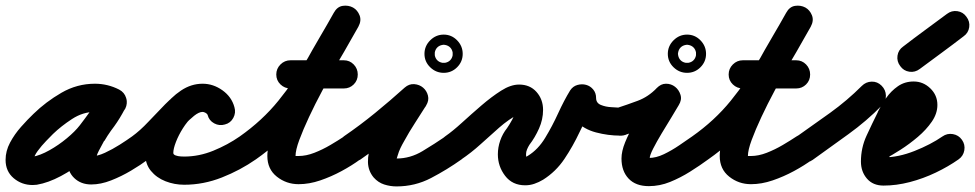

<svg xmlns="http://www.w3.org/2000/svg" viewBox="-57 -607 3494 688"><path d="M392 -218Q382 -199 362 -193Q342 -187 324 -196Q313 -202 304.5 -204Q296 -206 283 -206Q240 -206 201 -180.5Q162 -155 133 -127Q125 -119 108.5 -102Q92 -85 78 -66Q64 -47 64 -34Q64 -35 64 -36Q63 -37 63 -39Q61 -43 58 -44Q55 -45 60 -45Q60 -45 59 -45Q87 -50 120 -68.5Q153 -87 182.5 -111.5Q212 -136 229 -158Q249 -184 267.5 -210Q286 -236 302 -264Q314 -286 333.5 -289.5Q353 -293 369 -285Q386 -276 394 -258Q402 -240 391 -218Q384 -204 376 -191Q376 -191 377 -192Q377 -193 377 -193Q374 -188 371 -183.5Q368 -179 365 -174Q365 -174 365 -174Q365 -174 365 -174Q353 -156 340.5 -138.5Q328 -121 317 -102Q317 -102 317 -102Q316 -102 316 -102Q308 -88 297 -66.5Q286 -45 286 -29Q286 -30 284 -34Q281 -41 274 -45Q273 -45 270 -46Q267 -47 270 -47Q292 -47 319 -59.5Q346 -72 372 -88.5Q398 -105 416 -118Q433 -130 453.5 -126.5Q474 -123 486 -106Q498 -89 494.5 -68.5Q491 -48 474 -36Q447 -16 412.5 4.5Q378 25 341 39.5Q304 54 270 54Q233 54 209 31Q185 8 185 -29Q185 -61 199.5 -95Q214 -129 232 -156Q232 -156 231 -156Q231 -156 231 -156Q243 -175 256 -193Q269 -211 281 -230Q281 -230 281 -230Q281 -230 281 -230Q283 -234 285.5 -237.5Q288 -241 291 -245Q291 -245 291 -246Q292 -247 292 -247Q297 -254 301 -262Q311 -284 331 -287.5Q351 -291 368 -283Q385 -274 393.5 -255.5Q402 -237 390 -216Q373 -183 352 -154Q331 -125 309 -96Q284 -64 245 -32Q206 0 161 24Q116 48 75 55Q68 56 60 56Q21 56 -8 31.5Q-37 7 -37 -34Q-37 -66 -21 -96Q-5 -126 18.5 -152.5Q42 -179 63 -199Q107 -242 163 -274.5Q219 -307 283 -307Q329 -307 370 -286Q389 -276 395 -256Q401 -236 392 -218Z M404 -48Q392 -65 395.5 -85.5Q399 -106 416 -118Q445 -139 474.5 -170.5Q504 -202 534.5 -233Q565 -264 598 -285.5Q631 -307 669 -307Q707 -307 740 -283.5Q773 -260 783 -223Q789 -203 779 -184.5Q769 -166 749 -161Q729 -155 710.5 -165Q692 -175 687 -195Q685 -200 679 -203Q673 -206 669 -206Q656 -206 638.5 -192Q621 -178 603 -158.5Q585 -139 569 -120.5Q553 -102 544 -93Q527 -78 509.5 -63.5Q492 -49 474 -36Q457 -24 436.5 -27.5Q416 -31 404 -48ZM783 -223Q789 -203 779 -184.5Q769 -166 749 -161Q729 -155 710.5 -165Q692 -175 687 -195Q685 -200 679 -203Q673 -206 669 -206Q651 -206 632.5 -189Q614 -172 598.5 -147.5Q583 -123 573.5 -98.5Q564 -74 564 -59Q564 -53 572.5 -50Q581 -47 590 -46.5Q599 -46 603 -46Q656 -46 707.5 -67Q759 -88 802 -118Q819 -130 839.5 -126.5Q860 -123 872 -106Q884 -89 880.5 -68.5Q877 -48 860 -36Q804 3 738 29Q672 55 603 55Q568 55 536 42.5Q504 30 483.5 5Q463 -20 463 -59Q463 -95 480 -138Q497 -181 526 -219.5Q555 -258 591.5 -282.5Q628 -307 669 -307Q707 -307 740 -283.5Q773 -260 783 -223Q783 -223 783 -223Q783 -223 783 -223Z M790 -48Q778 -65 781.5 -85.5Q785 -106 802 -118Q883 -175 940.5 -246Q998 -317 1045 -397Q1092 -477 1139 -561Q1151 -583 1171 -586Q1191 -589 1208 -580Q1224 -571 1231.5 -552Q1239 -533 1227 -511Q1216 -492 1195.5 -456.5Q1175 -421 1149.5 -376Q1124 -331 1098 -282.5Q1072 -234 1050.5 -188Q1029 -142 1015.5 -105.5Q1002 -69 1002 -48Q1002 -48 1003.5 -48Q1005 -48 1013 -48Q1040 -48 1069.5 -59.5Q1099 -71 1127 -87.5Q1155 -104 1176 -118Q1193 -130 1213.5 -126.5Q1234 -123 1246 -106Q1258 -89 1254.5 -68.5Q1251 -48 1234 -36Q1204 -14 1167 6Q1130 26 1090.5 39.5Q1051 53 1013 53Q969 53 935 26Q901 -1 901 -48Q901 -83 919.5 -136Q938 -189 967.5 -249.5Q997 -310 1030 -370Q1063 -430 1092.5 -480Q1122 -530 1139 -561Q1151 -583 1171 -586Q1191 -589 1208 -580Q1224 -571 1231.5 -552Q1239 -533 1227 -511Q1176 -420 1125 -334.5Q1074 -249 1010.5 -173Q947 -97 860 -36Q843 -24 822.5 -27.5Q802 -31 790 -48ZM984 -290Q963 -290 948 -304.5Q933 -319 933 -340Q933 -361 948 -376Q963 -391 984 -391Q1032 -391 1079.5 -391Q1127 -391 1175 -391Q1175 -391 1175 -391Q1175 -391 1175 -391Q1196 -391 1210.5 -376Q1225 -361 1225 -340Q1225 -319 1210.5 -304.5Q1196 -290 1175 -290Q1127 -290 1079.5 -290Q1032 -290 984 -290Q984 -290 984 -290Q984 -290 984 -290Z M1234 -35Q1216 -24 1195.5 -27.5Q1175 -31 1163 -48Q1152 -66 1155.5 -86.5Q1159 -107 1176 -119Q1233 -158 1287.5 -202.5Q1342 -247 1393 -293Q1409 -307 1427.5 -305.5Q1446 -304 1459 -293Q1472 -282 1476.5 -264.5Q1481 -247 1470 -229Q1450 -197 1429.5 -165.5Q1409 -134 1391 -101Q1384 -89 1378 -76.5Q1372 -64 1368 -50Q1365 -42 1363 -34Q1363 -30 1363 -29Q1358 -39 1354.5 -39Q1351 -39 1364 -39Q1413 -39 1457 -65.5Q1501 -92 1539 -118Q1539 -118 1539 -118Q1539 -118 1539 -118Q1556 -130 1576.5 -126.5Q1597 -123 1609 -106Q1621 -89 1617.5 -68.5Q1614 -48 1597 -36Q1545 1 1487.5 31Q1430 61 1364 61Q1341 61 1319.5 54Q1298 47 1282 29Q1262 5 1261.5 -26.5Q1261 -58 1274.5 -93Q1288 -128 1308.5 -162.5Q1329 -197 1349.5 -228Q1370 -259 1384 -281Q1395 -300 1414.5 -297.5Q1434 -295 1450 -282Q1465 -269 1471 -250.5Q1477 -232 1461 -217Q1407 -169 1350 -122.5Q1293 -76 1234 -35Q1234 -35 1234 -35Q1234 -35 1234 -35ZM1528 -446Q1517 -444 1510 -437Q1503 -430 1501 -419Q1501 -417 1501 -415Q1501 -413 1501 -414Q1501 -415 1501 -413Q1501 -411 1501 -409Q1503 -398 1510 -391Q1517 -384 1528 -382Q1530 -382 1532 -382Q1534 -382 1533 -382Q1532 -382 1534 -382Q1536 -382 1538 -382Q1549 -384 1556 -391Q1563 -398 1565 -409Q1565 -411 1565 -413Q1565 -415 1565 -414Q1565 -413 1565 -415Q1565 -417 1565 -419Q1563 -430 1556 -437Q1549 -444 1538 -446Q1536 -446 1534 -446.5Q1532 -447 1533 -447Q1534 -447 1532 -446.5Q1530 -446 1528 -446ZM1464 -414Q1464 -442 1484.5 -462.5Q1505 -483 1533 -483Q1561 -483 1581 -462.5Q1601 -442 1601 -414Q1601 -386 1581 -366Q1561 -346 1533 -346Q1505 -346 1484.5 -366Q1464 -386 1464 -414Z M1525 -49Q1513 -66 1517 -86.5Q1521 -107 1539 -119Q1565 -137 1598.5 -167.5Q1632 -198 1668 -229Q1704 -260 1738.5 -282Q1773 -304 1803 -304Q1842 -304 1865.5 -277.5Q1889 -251 1889 -213Q1889 -179 1874.5 -146.5Q1860 -114 1840 -88Q1835 -80 1831.5 -71.5Q1828 -63 1828 -54Q1828 -48 1829 -45Q1830 -42 1830 -42Q1828 -44 1825 -44Q1827 -44 1830 -46Q1833 -48 1835 -49Q1871 -71 1896.5 -113Q1922 -155 1943 -201Q1964 -247 1986 -283Q1996 -298 2012 -302.5Q2028 -307 2043 -303Q2058 -299 2068.5 -286.5Q2079 -274 2079 -256Q2079 -238 2096 -231Q2113 -224 2133.5 -223Q2154 -222 2166 -221Q2166 -221 2166 -221Q2166 -221 2166 -221Q2187 -221 2202 -206.5Q2217 -192 2216 -171Q2216 -150 2201.5 -135Q2187 -120 2166 -121Q2122 -121 2078.5 -132.5Q2035 -144 2006.5 -173.5Q1978 -203 1978 -256Q1978 -274 1996.5 -278Q2015 -282 2035 -276Q2055 -271 2068 -258Q2081 -245 2072 -229Q2044 -185 2020 -134Q1996 -83 1965.5 -37.5Q1935 8 1889 37Q1874 46 1858 51.5Q1842 57 1825 57Q1779 57 1753 23Q1727 -11 1727 -54Q1727 -79 1735.5 -103.5Q1744 -128 1760 -148Q1769 -161 1778.5 -178.5Q1788 -196 1788 -213Q1788 -216 1791 -211Q1794 -206 1799 -204Q1801 -203 1803 -203Q1805 -203 1806.5 -203Q1808 -203 1809 -203Q1812 -203 1808 -202Q1804 -201 1804 -200Q1765 -179 1731.5 -149.5Q1698 -120 1665 -90Q1632 -60 1595 -35Q1578 -23 1557.5 -27Q1537 -31 1525 -49Z M2181 -123Q2161 -117 2142.5 -126.5Q2124 -136 2118 -156Q2112 -176 2121.5 -194.5Q2131 -213 2151 -219Q2191 -232 2228.5 -246Q2266 -260 2296 -291Q2311 -307 2329.5 -307Q2348 -307 2362 -296Q2376 -285 2381.5 -267Q2387 -249 2375 -230Q2366 -214 2349 -186.5Q2332 -159 2314 -129Q2296 -99 2283.5 -74.5Q2271 -50 2271 -39Q2271 -32 2272 -31Q2273 -30 2269 -35Q2265 -41 2261.5 -41Q2258 -41 2268 -41Q2294 -41 2322 -54.5Q2350 -68 2376.5 -86Q2403 -104 2423 -118Q2423 -118 2423 -118Q2423 -118 2423 -118Q2440 -130 2460.5 -126.5Q2481 -123 2493 -106Q2505 -89 2501.5 -68.5Q2498 -48 2481 -36Q2451 -14 2416 8Q2381 30 2344 45Q2307 60 2268 60Q2221 60 2195.5 33Q2170 6 2170 -39Q2170 -65 2183 -97Q2196 -129 2215.5 -162.5Q2235 -196 2255 -227Q2275 -258 2289 -282Q2300 -301 2319.5 -300Q2339 -299 2355 -287Q2371 -275 2377.5 -256Q2384 -237 2368 -221Q2329 -180 2282 -160Q2235 -140 2181 -123Q2181 -123 2181 -123Q2181 -123 2181 -123ZM2400 -446Q2389 -444 2382 -437Q2375 -430 2373 -419Q2373 -417 2372.5 -415Q2372 -413 2372 -414Q2372 -415 2372.5 -413Q2373 -411 2373 -409Q2375 -398 2382 -391Q2389 -384 2400 -382Q2402 -382 2404 -382Q2406 -382 2405 -382Q2404 -382 2406 -382Q2408 -382 2410 -382Q2421 -384 2428 -391Q2435 -398 2437 -409Q2437 -411 2437 -413Q2437 -415 2437 -414Q2437 -413 2437 -415Q2437 -417 2437 -419Q2435 -430 2428 -437Q2421 -444 2410 -446Q2408 -446 2406 -446.5Q2404 -447 2405 -447Q2406 -447 2404 -446.5Q2402 -446 2400 -446ZM2336 -414Q2336 -442 2356.5 -462.5Q2377 -483 2405 -483Q2433 -483 2453 -462.5Q2473 -442 2473 -414Q2473 -386 2453 -366Q2433 -346 2405 -346Q2377 -346 2356.5 -366Q2336 -386 2336 -414Z M2411 -48Q2399 -65 2402.5 -85.5Q2406 -106 2423 -118Q2504 -175 2561.5 -246Q2619 -317 2666 -397Q2713 -477 2760 -561Q2772 -583 2792 -586Q2812 -589 2829 -580Q2845 -571 2852.5 -552Q2860 -533 2848 -511Q2837 -492 2816.5 -456.5Q2796 -421 2770.5 -376Q2745 -331 2719 -282.5Q2693 -234 2671.5 -188Q2650 -142 2636.5 -105.5Q2623 -69 2623 -48Q2623 -48 2624.5 -48Q2626 -48 2634 -48Q2661 -48 2690.5 -59.5Q2720 -71 2748 -87.5Q2776 -104 2797 -118Q2814 -130 2834.5 -126.5Q2855 -123 2867 -106Q2879 -89 2875.5 -68.5Q2872 -48 2855 -36Q2825 -14 2788 6Q2751 26 2711.5 39.5Q2672 53 2634 53Q2590 53 2556 26Q2522 -1 2522 -48Q2522 -83 2540.5 -136Q2559 -189 2588.5 -249.5Q2618 -310 2651 -370Q2684 -430 2713.5 -480Q2743 -530 2760 -561Q2772 -583 2792 -586Q2812 -589 2829 -580Q2845 -571 2852.5 -552Q2860 -533 2848 -511Q2797 -420 2746 -334.5Q2695 -249 2631.5 -173Q2568 -97 2481 -36Q2464 -24 2443.5 -27.5Q2423 -31 2411 -48ZM2605 -290Q2584 -290 2569 -304.5Q2554 -319 2554 -340Q2554 -361 2569 -376Q2584 -391 2605 -391Q2653 -391 2700.5 -391Q2748 -391 2796 -391Q2796 -391 2796 -391Q2796 -391 2796 -391Q2817 -391 2831.5 -376Q2846 -361 2846 -340Q2846 -319 2831.5 -304.5Q2817 -290 2796 -290Q2748 -290 2700.5 -290Q2653 -290 2605 -290Q2605 -290 2605 -290Q2605 -290 2605 -290Z M2785 -46Q2773 -63 2776.5 -84Q2780 -105 2797 -117Q2857 -159 2918 -203Q2979 -247 3031 -299Q3031 -299 3031 -299Q3031 -299 3031 -299Q3046 -314 3066.5 -314.5Q3087 -315 3102 -300Q3117 -285 3117.5 -264.5Q3118 -244 3103 -229Q3048 -173 2983.5 -126.5Q2919 -80 2855 -34Q2838 -22 2817.5 -25.5Q2797 -29 2785 -46Z M3045 -59Q3035 -77 3041 -97Q3047 -117 3066 -127Q3076 -132 3097.5 -145.5Q3119 -159 3143 -176Q3167 -193 3184 -208Q3201 -223 3201 -231Q3201 -232 3201 -231Q3201 -230 3201 -228Q3202 -225 3203 -223Q3207 -215 3216 -214Q3216 -214 3217 -214Q3212 -214 3204 -202.5Q3196 -191 3189 -178Q3182 -165 3180 -161Q3179 -161 3179 -161Q3179 -160 3179 -160Q3164 -130 3146.5 -96.5Q3129 -63 3129 -28Q3129 -27 3123 -34Q3117 -41 3110 -43Q3110 -43 3109 -43Q3162 -43 3220 -66Q3278 -89 3320 -118Q3320 -118 3320 -118Q3320 -118 3320 -118Q3337 -130 3357.5 -126.5Q3378 -123 3390 -106Q3402 -89 3398.5 -68.5Q3395 -48 3378 -36Q3341 -10 3296 11.5Q3251 33 3203 45.5Q3155 58 3109 58Q3071 58 3049.5 33Q3028 8 3028 -28Q3028 -77 3048 -120.5Q3068 -164 3089 -206Q3089 -206 3089 -205Q3088 -205 3088 -205Q3101 -231 3118.5 -256Q3136 -281 3160.5 -298Q3185 -315 3217 -315Q3251 -315 3276.5 -290.5Q3302 -266 3302 -231Q3302 -200 3282 -171Q3262 -142 3232 -116.5Q3202 -91 3170 -70.5Q3138 -50 3113 -37Q3095 -28 3075 -34Q3055 -40 3045 -59Z M3239 -360Q3222 -347 3201.5 -350Q3181 -353 3169 -370Q3156 -387 3159 -407.5Q3162 -428 3179 -440Q3218 -470 3257.5 -499Q3297 -528 3336 -557Q3353 -570 3373.5 -567Q3394 -564 3406 -547Q3419 -530 3416 -509.5Q3413 -489 3396 -477Q3357 -447 3317.5 -418Q3278 -389 3239 -360Q3239 -360 3239 -360Q3239 -360 3239 -360Z"/></svg>

Font: FRB American Cursive Ultra
Style: Bold Italic
Weight: 1000
Italic angle: -25°
Version: Version 2.0;Modular Font Editor K font №1